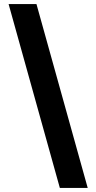

<svg xmlns="http://www.w3.org/2000/svg" viewBox="-20 -801 470 937"><path d="M408 116H272L22 -781H158Z"/></svg>

Font: DM Sans 17pt ExtraBold
Style: Regular
Weight: 800
Version: Version 4.004;gftools[0.9.30]